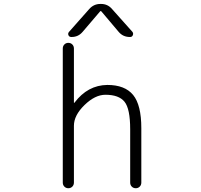

<svg xmlns="http://www.w3.org/2000/svg" viewBox="-20 -995 1040 993"><path d="M665 -830.1Q670.9 -822.3 667 -813Q663.1 -803.7 653.3 -803.7H651.4Q616.2 -803.7 593.8 -830.1L503.9 -936.5Q501 -939.5 498 -936.5L407.2 -830.1Q384.8 -803.7 350.6 -803.7H348.6Q337.9 -803.7 334 -813Q330.1 -822.3 336.9 -830.1L441.4 -948.2Q464.8 -974.6 499 -974.6H502.9Q537.1 -974.6 559.6 -948.2ZM362.3 -464.8Q362.3 -462.9 363.3 -462.9Q364.3 -462.9 365.2 -463.9Q433.6 -554.7 535.2 -555.7Q626 -555.7 668.5 -503.9Q710.9 -452.1 710.9 -332V-50.8Q710.9 -38.1 702.6 -29.8Q694.3 -21.5 682.1 -21.5Q669.9 -21.5 661.6 -29.8Q653.3 -38.1 653.3 -50.8V-326.2Q653.3 -432.6 624 -468.8Q594.7 -504.9 525.4 -504.9Q471.7 -504.9 417 -451.7Q362.3 -398.4 362.3 -344.7V-50.8Q362.3 -38.1 354 -29.8Q345.7 -21.5 333.5 -21.5Q321.3 -21.5 313 -29.8Q304.7 -38.1 304.7 -50.8V-744.1Q304.7 -756.8 313 -765.1Q321.3 -773.4 333.5 -773.4Q345.7 -773.4 354 -765.1Q362.3 -756.8 362.3 -744.1Z"/></svg>

Font: Gen Jyuu Gothic L Monospace Light
Style: Regular
Weight: 300
Designer: [Source Han Sans]
Ryoko NISHIZUKA  (kana & ideographs); Paul D. Hunt (Latin, Greek & Cyrillic); Wenlong ZHANG  (bopomofo
Version: Version 1.002.20150607